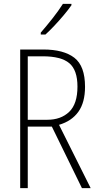

<svg xmlns="http://www.w3.org/2000/svg" viewBox="-20 -969 507 989"><path d="M203 -714Q308 -714 363 -671.5Q418 -629 418 -522Q418 -441 383.5 -393Q349 -345 284 -326L447 0H402L247 -317H123V0H84V-714ZM200 -679H123V-352H223Q294 -352 336.5 -393Q379 -434 379 -523Q379 -608 337 -643.5Q295 -679 200 -679ZM348 -942Q332 -919 308.5 -891Q285 -863 260 -836.5Q235 -810 214 -791H190V-801Q222 -838 251.5 -875.5Q281 -913 304 -949H348Z"/></svg>

Font: Noto Sans Gujarati UI Condensed ExtraLight
Style: Regular
Weight: 200
Width: 3
Designer: Jelle Bosma - Monotype Design Team, Universal Thirst
Foundry: Monotype Imaging Inc.
Version: Version 2.106; ttfautohint (v1.8.4.7-5d5b)